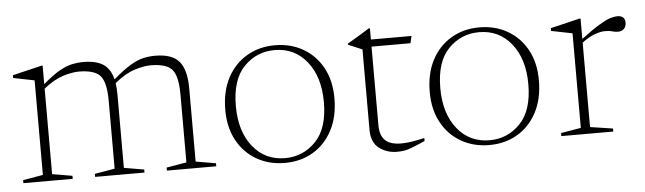

<svg xmlns="http://www.w3.org/2000/svg" viewBox="-38 -592 2434 725"><g transform="rotate(-5 1179.0 -229.0)"><path d="M409 -302V-24.5L485 -11.5V0H298V-11.5L374 -24.5V-282Q374 -352 352.2 -376.8Q330.5 -401.5 270.5 -401.5Q246 -401.5 211.2 -390.8Q176.5 -380 137 -348.5V-24.5L213 -11.5V0H26V-11.5L102 -24.5V-383L22 -399V-409.5L133 -436H137V-365.5Q173.5 -397 200 -412Q226.5 -427 248 -431.5Q269.5 -436 291 -436Q340 -436 366.8 -418Q393.5 -400 403 -360.5Q442 -394 469.5 -410.2Q497 -426.5 519 -431.2Q541 -436 563 -436Q627.5 -436 654.2 -404.2Q681 -372.5 681 -302V-24.5L757 -11.5V0H570V-11.5L646 -24.5V-282Q646 -352 624.2 -376.8Q602.5 -401.5 542.5 -401.5Q517.5 -401.5 481.8 -390.2Q446 -379 406 -346Q409 -326.5 409 -302Z M1016.5 10Q957.5 10 910.5 -16.8Q863.5 -43.5 836.5 -92.8Q809.5 -142 809.5 -208.5Q809.5 -278.5 836.2 -329.5Q863 -380.5 910 -408.2Q957 -436 1017 -436Q1076.5 -436 1123.2 -409.2Q1170 -382.5 1197 -333.5Q1224 -284.5 1224 -217.5Q1224 -147.5 1197.2 -96.5Q1170.5 -45.5 1123.8 -17.8Q1077 10 1016.5 10ZM1019 -8Q1087.5 -8 1135.2 -57.2Q1183 -106.5 1183 -206Q1183 -302 1136.5 -360Q1090 -418 1014.5 -418Q946 -418 898.2 -369Q850.5 -320 850.5 -220Q850.5 -124 897 -66Q943.5 -8 1019 -8Z M1380.5 -100Q1380.5 -63 1399.5 -44Q1418.5 -25 1461 -25Q1494.5 -25 1549 -38V-26.5Q1516 -12 1498.2 -5.2Q1480.5 1.5 1468.8 3.2Q1457 5 1441.5 5Q1404 5 1374.8 -16.8Q1345.5 -38.5 1345.5 -87V-391.5L1292.5 -414V-418Q1313 -430 1336 -443.8Q1359 -457.5 1376 -468.5H1380.5V-426H1534.5L1528 -399H1380.5Z M1791.5 10Q1732.5 10 1685.5 -16.8Q1638.5 -43.5 1611.5 -92.8Q1584.5 -142 1584.5 -208.5Q1584.5 -278.5 1611.2 -329.5Q1638 -380.5 1685 -408.2Q1732 -436 1792 -436Q1851.5 -436 1898.2 -409.2Q1945 -382.5 1972 -333.5Q1999 -284.5 1999 -217.5Q1999 -147.5 1972.2 -96.5Q1945.5 -45.5 1898.8 -17.8Q1852 10 1791.5 10ZM1794 -8Q1862.5 -8 1910.2 -57.2Q1958 -106.5 1958 -206Q1958 -302 1911.5 -360Q1865 -418 1789.5 -418Q1721 -418 1673.2 -369Q1625.5 -320 1625.5 -220Q1625.5 -124 1672 -66Q1718.5 -8 1794 -8Z M2315 -432.5Q2344 -432.5 2344 -405Q2344 -391.5 2335.8 -382.8Q2327.5 -374 2313 -374Q2301 -374 2291.2 -377.2Q2281.5 -380.5 2263 -380.5Q2247 -380.5 2224.2 -372.2Q2201.5 -364 2176 -344.5V-24.5L2262 -11.5V0H2065V-11.5L2141 -24.5V-383L2061 -399V-409.5L2172 -436H2176V-358.5Q2219.5 -391.5 2246 -407.2Q2272.5 -423 2288.2 -427.8Q2304 -432.5 2315 -432.5Z"/></g></svg>

Font: Newsreader Text ExtraLight
Style: Regular
Weight: 275
Designer: Hugues Gentile
Foundry: Production Type
Version: Version 1.001